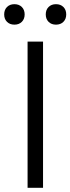

<svg xmlns="http://www.w3.org/2000/svg" viewBox="-42 -899 337 919"><path d="M90 -700H164V0H90ZM-22 -830Q-22 -852 -8.5 -865.5Q5 -879 27 -879Q49 -879 62.5 -865.5Q76 -852 76 -830Q76 -808 62.5 -794.5Q49 -781 27 -781Q5 -781 -8.5 -794.5Q-22 -808 -22 -830ZM177 -830Q177 -852 190.5 -865.5Q204 -879 226 -879Q248 -879 261.5 -865.5Q275 -852 275 -830Q275 -808 261.5 -794.5Q248 -781 226 -781Q204 -781 190.5 -794.5Q177 -808 177 -830Z"/></svg>

Font: Bai Jamjuree
Style: Regular
Weight: 400
Designer: Katatrad Aksorn Co.,Ltd.
Foundry: Cadson Demak Co.,Ltd.
Version: Version 1.000; ttfautohint (v1.6)